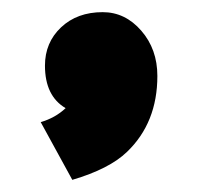

<svg xmlns="http://www.w3.org/2000/svg" viewBox="-20 -174 326 316"><path d="M47 27Q71 20 88 4Q54 -16 54 -66Q54 -104 80.5 -129Q107 -154 149 -154Q186 -154 212.5 -123.5Q239 -93 239 -49Q239 28 189 76Q160 104 99 122Z"/></svg>

Font: Tajawal Black
Style: Regular
Weight: 900
Designer: Boutros Fonts
Foundry: Created by Boutros International 2017
Version: Version 1.700